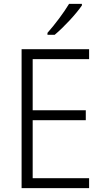

<svg xmlns="http://www.w3.org/2000/svg" viewBox="-20 -1018 534 987"><path d="M401 -990V-998H335C308 -953 263 -893 224 -849V-839H261C308 -878 372 -947 401 -990ZM438 -51V-102H148V-400H421V-451H148V-714H438V-765H91V-51Z"/></svg>

Font: Noto Sans Tamil UI SemiCondensed Light
Style: Regular
Weight: 300
Width: 4
Designer: Jelle Bosma - Monotype Design Team
Foundry: Monotype Imaging Inc.
Version: Version 2.004